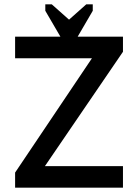

<svg xmlns="http://www.w3.org/2000/svg" viewBox="-20 -870 640 890"><path d="M50 -600H510L550 -630V-700H50ZM50 0H550V-100H90L50 -70ZM120 0 550 -630 460 -680 50 -70ZM190 -850V-820L260 -700H310V-770L220 -850ZM410 -850H380L290 -770V-700H340L410 -820Z"/></svg>

Font: Millimetre
Style: Regular
Weight: 500
Designer: Jérémy Landes
Version: Version 1.0